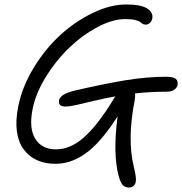

<svg xmlns="http://www.w3.org/2000/svg" viewBox="-20 -711 821 865"><path d="M274.9 -231Q241.2 -231 246.1 -259.8Q252.9 -288.1 317.9 -303.2Q449.2 -333.5 545.7 -349.4Q642.1 -365.2 727.1 -365.2Q761.7 -365.2 772.5 -355.2Q783.2 -345.2 779.8 -327.1Q777.3 -315.4 764.6 -306.6Q752 -297.9 731.9 -297.9Q656.7 -297.9 587.9 -290Q590.3 -280.8 586.9 -259.8Q552.2 -84 583 41Q595.2 90.8 591.8 106.9Q589.8 119.6 581.5 126.7Q573.2 133.8 561 133.8Q542.5 133.8 532 121.3Q521.5 108.9 514.2 80.1Q487.8 -18.1 509.8 -187Q470.7 -125.5 433.3 -82.8Q396 -40 361.1 -16.6Q326.2 6.8 294.7 16.8Q263.2 26.9 229 26.9Q183.1 26.9 147 10.7Q110.8 -5.4 86.9 -37.6Q63 -69.8 56.2 -118.2Q49.3 -166.5 62 -231Q79.6 -319.3 131.3 -404.8Q183.1 -490.2 251 -552.5Q318.8 -614.7 398.2 -652.8Q477.5 -690.9 548.8 -690.9Q614.3 -690.9 642.8 -672.9Q671.4 -654.8 666 -627Q663.1 -614.7 654.8 -607.4Q646.5 -600.1 636.2 -600.1Q627.9 -600.1 621.6 -604Q615.2 -607.9 610.1 -612.5Q605 -617.2 588.1 -621.1Q571.3 -625 543.9 -625Q486.8 -625 418.7 -588.6Q350.6 -552.2 291.5 -495.6Q232.4 -439 186.8 -365Q141.1 -291 127 -220.2Q109.4 -132.3 139.2 -85.2Q168.9 -38.1 231.9 -38.1Q298.8 -38.1 360.8 -94.5Q422.9 -150.9 492.2 -265.1Q496.1 -272.9 500 -276.9Q455.1 -269 405 -257.1Q355 -245.1 324 -238Q293 -231 274.9 -231Z"/></svg>

Font: Shantell Sans Irregular Bouncy
Style: Italic
Weight: 300
Italic angle: -11.31°
Designer: Stephen Nixon, Anya Danilova, Shantell Martin
Foundry: Arrow Type
Version: Version 1.006;[9816181b4]